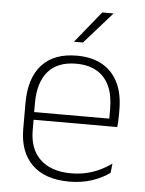

<svg xmlns="http://www.w3.org/2000/svg" viewBox="-51 -722 585 774"><g transform="rotate(5 241.5 -335.5)"><path d="M258 10Q160 10 107.5 -41.2Q55 -92.5 55 -186.5V-290.5Q55 -391.5 103.8 -445Q152.5 -498.5 245 -498.5Q306.5 -498.5 348.8 -474.2Q391 -450 412.8 -404.8Q434.5 -359.5 434.5 -295.5V-278Q434.5 -265.5 434 -253Q433.5 -240.5 432 -226H396.5Q397 -246 397 -263.8Q397 -281.5 397 -296Q397 -351 379.8 -388.8Q362.5 -426.5 328.5 -446.2Q294.5 -466 245 -466Q170.5 -466 131.8 -421.8Q93 -377.5 93 -293V-245L93.5 -239V-184Q93.5 -146.5 104.2 -117Q115 -87.5 136.5 -66.8Q158 -46 189.5 -35Q221 -24 262.5 -24Q309.5 -24 350 -38Q390.5 -52 425.5 -77.5L421.5 -40Q391 -17.5 349.5 -3.8Q308 10 258 10ZM74.5 -226V-257H422V-226ZM331.5 -681H376.5V-680L264.5 -553.5H228.5V-554Z"/></g></svg>

Font: Anek Bangla
Style: Extra-light
Weight: 200
Designer: Sulekha Rajkumar (Bangla), Yesha Goshar (Latin)
Foundry: Ek Type
Version: Version 1.002;March 21, 2022;FontCreator 13.0.0.2683 64-bit